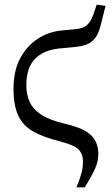

<svg xmlns="http://www.w3.org/2000/svg" viewBox="-20 -599 481 824"><path d="M308 205Q321 174 328.5 148Q336 122 336 94Q336 61 316.5 42Q297 23 238 8Q170 -9 125.5 -33Q81 -57 59.5 -100.5Q38 -144 38 -218Q38 -295 66.5 -348.5Q95 -402 142 -432.5Q189 -463 243 -468L305 -474Q338 -477 354.5 -492.5Q371 -508 381 -538L395 -579L433 -574L414 -498Q405 -459 390.5 -438.5Q376 -418 354 -409Q332 -400 299 -397L235 -391Q166 -384 129.5 -345.5Q93 -307 93 -233Q93 -195 106.5 -163.5Q120 -132 155.5 -108Q191 -84 258 -68Q341 -49 371.5 -18Q402 13 402 61Q402 94 387.5 126Q373 158 344 205Z"/></svg>

Font: Source Serif 4 Caption
Style: Regular
Weight: 400
Designer: Frank Grießhammer
Foundry: Adobe Systems Incorporated
Version: Version 4.004;hotconv 1.0.117;makeotfexe 2.5.65602